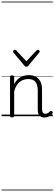

<svg xmlns="http://www.w3.org/2000/svg" viewBox="-20 -1468 686 2426"><path d="M542 17Q522 17 506 10.5Q490 4 479 -8Q468 -20 462.5 -38.5Q457 -57 457 -82V-326Q457 -371 445 -403Q433 -435 406.5 -452Q380 -469 337 -469Q309 -469 282 -461Q255 -453 231.5 -435.5Q208 -418 189.5 -388Q171 -358 159 -314V-4Q159 6 152.5 10.5Q146 15 132 15Q119 15 113 10.5Q107 6 107 -4V-496Q107 -506 113 -510.5Q119 -515 132 -515Q146 -515 152.5 -510.5Q159 -506 159 -496V-405Q176 -437 197 -459Q218 -481 242.5 -494Q267 -507 292.5 -513Q318 -519 344 -519Q392 -519 429.5 -500Q467 -481 489 -440.5Q511 -400 511 -334V-94Q511 -74 515 -60Q519 -46 528.5 -38.5Q538 -31 553 -31Q563 -31 573 -34Q583 -37 593 -44.5Q603 -52 613 -62Q619 -68 625.5 -67.5Q632 -67 639 -60Q645 -54 646 -47.5Q647 -41 642 -34Q631 -19 614.5 -7Q598 5 580 11Q562 17 542 17ZM458 -839Q466 -839 474 -832Q482 -825 482 -816Q482 -814 481 -810.5Q480 -807 476 -804L338 -638Q334 -632 328 -628.5Q322 -625 313 -625Q304 -625 298.5 -628.5Q293 -632 288 -638L150 -804Q147 -807 146 -810.5Q145 -814 145 -816Q145 -825 152.5 -832Q160 -839 168 -839Q173 -839 177 -837Q181 -835 185 -831L313 -694L442 -831Q446 -835 449.5 -837Q453 -839 458 -839ZM0 928H646V938H0ZM0 -20H646V0H0ZM0 -505H646V-500H0ZM0 -1448H646V-1438H0Z"/></svg>

Font: Playwrite ID Guides
Style: Regular
Weight: 400
Designer: Veronika Burian, José Scaglione
Foundry: TypeTogether
Version: Version 1.003